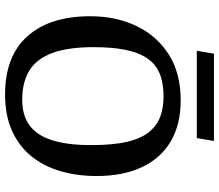

<svg xmlns="http://www.w3.org/2000/svg" viewBox="-72 -756 844 739"><g transform="rotate(90 349.5 -387.0)"><path d="M344 15Q197 15 120 -71Q43 -157 43 -313Q43 -412 80.5 -490.5Q118 -569 190 -615Q262 -661 367 -661Q459 -661 524 -623Q589 -585 623.5 -512.5Q658 -440 658 -337Q658 -263 639.5 -199Q621 -135 582.5 -87Q544 -39 484.5 -12Q425 15 344 15ZM364 -51Q425 -51 463.5 -79.5Q502 -108 520.5 -167Q539 -226 539 -316Q539 -401 526 -455.5Q513 -510 488 -540Q463 -570 429 -582.5Q395 -595 352 -595Q321 -595 292.5 -589Q264 -583 240 -567.5Q216 -552 198.5 -522Q181 -492 171.5 -444Q162 -396 162 -326Q162 -226 185 -165.5Q208 -105 253 -78Q298 -51 364 -51ZM176 -723 187 -789H523L512 -723Z"/></g></svg>

Font: Faustina Medium
Style: Regular
Weight: 500
Designer: Alfonso Garcia
Foundry: http://www.omnibus-type.com
Version: Version 1.200